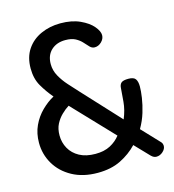

<svg xmlns="http://www.w3.org/2000/svg" viewBox="-112 -841 854 944"><g transform="rotate(-15 315.0 -369.0)"><path d="M270 10Q195 10 140.5 -20Q86 -50 57 -99.5Q28 -149 28 -207Q28 -255 46 -294Q64 -333 94 -362.5Q124 -392 156 -409Q127 -443 105 -481Q83 -519 83 -571Q83 -628 109.5 -667.5Q136 -707 181.5 -727.5Q227 -748 281 -748Q339 -748 380.5 -729Q422 -710 443.5 -684.5Q465 -659 465 -639Q465 -620 449.5 -605Q434 -590 415 -590Q401 -590 390.5 -601Q380 -612 367 -626.5Q354 -641 334.5 -651.5Q315 -662 283 -662Q239 -662 211.5 -636.5Q184 -611 184 -566Q184 -534 200 -505Q216 -476 239 -450.5Q262 -425 284 -401L460 -211Q478 -254 481.5 -295Q485 -336 487 -364Q488 -381 497.5 -389.5Q507 -398 534 -398Q561 -398 570 -385Q579 -372 579 -347Q579 -324 574 -290Q569 -256 557.5 -218Q546 -180 525 -144L610 -54Q614 -49 615.5 -44Q617 -39 617 -35Q617 -19 602 -5.5Q587 8 569 8Q562 8 555.5 5Q549 2 542 -5L473 -77Q437 -39 387.5 -14.5Q338 10 270 10ZM283 -83Q328 -83 359 -99.5Q390 -116 410 -142L216 -346Q197 -334 178.5 -316Q160 -298 147.5 -274Q135 -250 135 -216Q135 -180 152 -149.5Q169 -119 202 -101Q235 -83 283 -83Z"/></g></svg>

Font: Dosis SemiBold
Style: Regular
Weight: 600
Designer: EdgarTolentino, PabloImpallari, IginoMarini
Foundry: EdgarTolentino, PabloImpallari, IginoMarini
Version: Version 3.001; ttfautohint (v1.8.2)